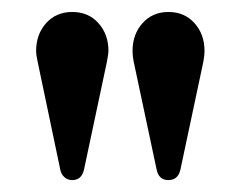

<svg xmlns="http://www.w3.org/2000/svg" viewBox="-20 -745 395 319"><path d="M40 -660.2Q40 -688 56.6 -706.5Q73.2 -725.1 100.1 -725.1Q127 -725.1 143.6 -706.5Q160.2 -688 160.2 -660.2Q160.2 -656.2 157.7 -642.6L119.6 -463.4Q115.7 -445.8 100.1 -445.8Q92.3 -445.8 86.9 -450.7Q81.5 -455.6 80.1 -463.4L42.5 -642.6Q40 -653.8 40 -660.2ZM200.2 -660.2Q200.2 -688 216.8 -706.5Q233.4 -725.1 259.8 -725.1Q286.6 -725.1 303.2 -706.5Q319.8 -688 319.8 -660.2Q319.8 -653.3 317.9 -642.6L279.8 -463.4Q275.9 -445.8 259.8 -445.8Q243.7 -445.8 240.2 -463.4L202.1 -642.6Q200.2 -651.9 200.2 -660.2Z"/></svg>

Font: Miedinger*
Style: Book
Weight: 400
Version: Version 001.000